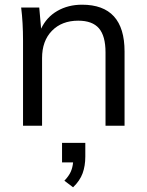

<svg xmlns="http://www.w3.org/2000/svg" viewBox="-20 -535 625 817"><path d="M510 -316V0H429V-312Q429 -382 401 -414.5Q373 -447 313 -447Q243 -447 201 -404Q159 -361 159 -288V0H78V-362Q78 -440 70 -503H147L155 -413Q178 -462 224 -488.5Q270 -515 329 -515Q510 -515 510 -316ZM343 73V131Q343 171 331.5 202.5Q320 234 291 262L254 234Q273 214 281 196Q289 178 291 156H244V73Z"/></svg>

Font: Muli-Regular
Style: Regular
Weight: 400
Version: Version 2.000